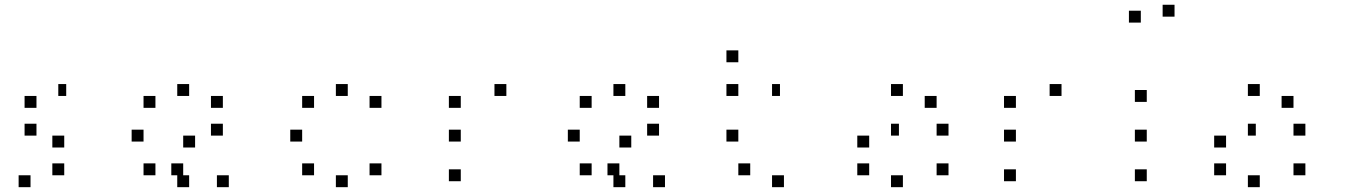

<svg xmlns="http://www.w3.org/2000/svg" viewBox="-20 -820 5707 807"><path d="M250 -133.3V-83.3H200V-133.3ZM108.3 -83.3V-33.3H58.3V-83.3ZM250 -250V-200H200V-250ZM133.3 -300V-250H83.3V-300ZM258.3 -466.7V-416.7H225V-466.7ZM133.3 -416.7V-366.7H83.3V-416.7Z M941.7 -83.3V-33.3H891.7V-83.3ZM775 -83.3V-33.3H725V-83.3ZM633.3 -133.3V-83.3H583.3V-133.3ZM750 -133.3V-83.3H700V-133.3ZM633.3 -133.3V-83.3H583.3V-133.3ZM916.7 -300V-250H866.7V-300ZM800 -250V-200H750V-250ZM583.3 -275V-225H533.3V-275ZM916.7 -416.7V-366.7H866.7V-416.7ZM775 -466.7V-416.7H725V-466.7ZM633.3 -416.7V-366.7H583.3V-416.7Z M1583.3 -133.3V-83.3H1533.3V-133.3ZM1441.7 -83.3V-33.3H1391.7V-83.3ZM1300 -133.3V-83.3H1250V-133.3ZM1250 -275V-225H1200V-275ZM1583.3 -416.7V-366.7H1533.3V-416.7ZM1441.7 -466.7V-416.7H1391.7V-466.7ZM1300 -416.7V-366.7H1250V-416.7Z M1916.7 -108.3V-58.3H1866.7V-108.3ZM1916.7 -275V-225H1866.7V-275ZM2108.3 -466.7V-416.7H2058.3V-466.7ZM1916.7 -416.7V-366.7H1866.7V-416.7Z M2775 -83.3V-33.3H2725V-83.3ZM2608.3 -83.3V-33.3H2558.3V-83.3ZM2466.7 -133.3V-83.3H2416.7V-133.3ZM2583.3 -133.3V-83.3H2533.3V-133.3ZM2466.7 -133.3V-83.3H2416.7V-133.3ZM2750 -300V-250H2700V-300ZM2633.3 -250V-200H2583.3V-250ZM2416.7 -275V-225H2366.7V-275ZM2750 -416.7V-366.7H2700V-416.7ZM2608.3 -466.7V-416.7H2558.3V-466.7ZM2466.7 -416.7V-366.7H2416.7V-416.7Z M3275 -83.3V-33.3H3225V-83.3ZM3133.3 -133.3V-83.3H3083.3V-133.3ZM3083.3 -275V-225H3033.3V-275ZM3258.3 -466.7V-416.7H3225V-466.7ZM3083.3 -466.7V-416.7H3033.3V-466.7ZM3083.3 -608.3V-558.3H3033.3V-608.3Z M3966.7 -133.3V-83.3H3916.7V-133.3ZM3775 -83.3V-33.3H3725V-83.3ZM3633.3 -133.3V-83.3H3583.3V-133.3ZM3966.7 -300V-250H3916.7V-300ZM3758.3 -300V-250H3725V-300ZM3633.3 -250V-200H3583.3V-250ZM3916.7 -416.7V-366.7H3866.7V-416.7ZM3775 -466.7V-416.7H3725V-466.7Z M4250 -108.3V-58.3H4200V-108.3ZM4250 -275V-225H4200V-275ZM4441.7 -466.7V-416.7H4391.7V-466.7ZM4250 -416.7V-366.7H4200V-416.7Z M4800 -108.3V-58.3H4750V-108.3ZM4800 -275V-225H4750V-275ZM4800 -441.7V-391.7H4750V-441.7ZM4916.7 -800V-750H4866.7V-800ZM4775 -775V-725H4725V-775Z M5466.7 -133.3V-83.3H5416.7V-133.3ZM5275 -83.3V-33.3H5225V-83.3ZM5133.3 -133.3V-83.3H5083.3V-133.3ZM5466.7 -300V-250H5416.7V-300ZM5258.3 -300V-250H5225V-300ZM5133.3 -250V-200H5083.3V-250ZM5416.7 -416.7V-366.7H5366.7V-416.7ZM5275 -466.7V-416.7H5225V-466.7Z"/></svg>

Font: 0xA000-Boxes
Style: Boxes
Weight: 400
Version: Version 0.1